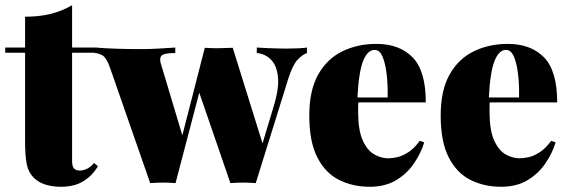

<svg xmlns="http://www.w3.org/2000/svg" viewBox="-24 -701 2179 735"><path d="M252 -681V-519H350V-499H252V-84Q252 -65 259 -56.5Q266 -48 282 -48Q293 -48 308 -54.5Q323 -61 336 -77L351 -65Q330 -29 295.5 -7.5Q261 14 209 14Q176 14 149.5 5.5Q123 -3 106 -20Q84 -42 78 -74.5Q72 -107 72 -159V-499H-4V-519H72V-637Q125 -637 168.5 -647.5Q212 -658 252 -681Z M647 -519V-498Q626 -498 611.5 -495.5Q597 -493 592 -485Q587 -477 591 -460L680 -163L663 -140L760 -518L781 -507L648 0Q624 -2 599.5 -2Q575 -2 551 0L397 -442Q383 -482 366.5 -490Q350 -498 339 -498V-519Q379 -516 422 -514.5Q465 -513 517 -513Q548 -513 582.5 -515Q617 -517 647 -519ZM1151 -519V-498Q1132 -491 1114 -471Q1096 -451 1080 -401L955 0Q931 -2 906.5 -2Q882 -2 858 0L731 -369L761 -518Q787 -516 814 -516.5Q841 -517 867 -518L991 -120L978 -142L1024 -295Q1045 -364 1040 -407.5Q1035 -451 1013 -473Q991 -495 959 -498V-519Q973 -518 995.5 -517Q1018 -516 1040 -515.5Q1062 -515 1074 -515Q1092 -515 1116 -516Q1140 -517 1151 -519Z M1417 -533Q1505 -533 1555.5 -481.5Q1606 -430 1606 -309H1293L1291 -328H1460Q1461 -377 1456 -418.5Q1451 -460 1440 -485Q1429 -510 1410 -510Q1383 -510 1366 -467.5Q1349 -425 1344 -322L1348 -314Q1347 -304 1347 -294Q1347 -284 1347 -273Q1347 -203 1364.5 -164Q1382 -125 1408.5 -110Q1435 -95 1462 -95Q1476 -95 1495.5 -99Q1515 -103 1538 -117.5Q1561 -132 1583 -162L1600 -156Q1588 -116 1561.5 -76.5Q1535 -37 1493 -11.5Q1451 14 1391 14Q1327 14 1274.5 -12Q1222 -38 1191 -98Q1160 -158 1160 -259Q1160 -355 1194 -415.5Q1228 -476 1286.5 -504.5Q1345 -533 1417 -533Z M1920 -533Q2008 -533 2058.5 -481.5Q2109 -430 2109 -309H1796L1794 -328H1963Q1964 -377 1959 -418.5Q1954 -460 1943 -485Q1932 -510 1913 -510Q1886 -510 1869 -467.5Q1852 -425 1847 -322L1851 -314Q1850 -304 1850 -294Q1850 -284 1850 -273Q1850 -203 1867.5 -164Q1885 -125 1911.5 -110Q1938 -95 1965 -95Q1979 -95 1998.5 -99Q2018 -103 2041 -117.5Q2064 -132 2086 -162L2103 -156Q2091 -116 2064.5 -76.5Q2038 -37 1996 -11.5Q1954 14 1894 14Q1830 14 1777.5 -12Q1725 -38 1694 -98Q1663 -158 1663 -259Q1663 -355 1697 -415.5Q1731 -476 1789.5 -504.5Q1848 -533 1920 -533Z"/></svg>

Font: Playfair Display Black
Style: Regular
Weight: 900
Designer: Claus Eggers Sørensen
Foundry: Claus Eggers Sørensen
Version: Version 1.203